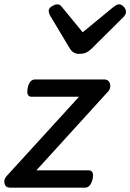

<svg xmlns="http://www.w3.org/2000/svg" viewBox="-20 -867 602 887"><path d="M27 0Q6 0 1 -19Q-4 -38 11 -54L345 -420H125Q113 -420 108.5 -430Q104 -440 108 -460Q112 -481 121 -490.5Q130 -500 142 -500H460Q476 -500 483 -490.5Q490 -481 489.5 -468.5Q489 -456 481 -446L148 -80H391Q402 -80 407 -70.5Q412 -61 408 -40Q403 -20 394 -10Q385 0 373 0ZM530 -847Q541 -847 551.5 -836Q562 -825 562 -813Q562 -805 559 -800Q556 -795 552 -790L400 -639Q388 -628 375.5 -623Q363 -618 345 -618Q331 -618 320.5 -624.5Q310 -631 303 -642L211 -796Q207 -804 206 -809Q205 -814 205 -817Q205 -829 219.5 -838Q234 -847 243 -847Q253 -847 258.5 -842.5Q264 -838 269 -831L362 -718L502 -833Q509 -838 515.5 -842.5Q522 -847 530 -847Z"/></svg>

Font: Playwrite DE SAS
Style: Regular
Weight: 400
Designer: Veronika Burian, José Scaglione
Foundry: TypeTogether
Version: Version 1.002